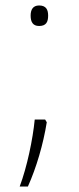

<svg xmlns="http://www.w3.org/2000/svg" viewBox="-20 -552 288 702"><path d="M92 -495C92 -472 100 -457 123 -457C149 -457 156 -472 156 -495C156 -516 149 -532 123 -532C100 -532 92 -516 92 -495ZM145 -115H107C100 -43 79 58 52 130H82C113 61 138 -24 151 -105Z"/></svg>

Font: Noto Sans Sinhala UI Condensed ExtraLight
Style: Regular
Weight: 200
Width: 3
Designer: Jelle Bosma - Monotype Design Team
Foundry: Monotype Imaging Inc.
Version: Version 2.006